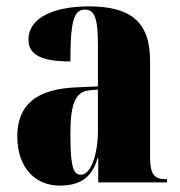

<svg xmlns="http://www.w3.org/2000/svg" viewBox="-20 -570 563 600"><path d="M166 10C225 10 267 -11 285 -76H287V0H502V-10H499C461 -10 449 -26 449 -80V-380C449 -505 385 -550 257 -550C155 -550 69 -518 69 -446C69 -398 111 -378 200 -378C200 -501 210 -540 245 -540C276 -540 286 -513 286 -428V-300L218 -297C95 -292 34 -243 34 -144C34 -42 94 10 166 10ZM233 -24C210 -24 200 -45 200 -150C200 -246 215 -284 261 -288L286 -290V-161C286 -88 264 -24 233 -24Z"/></svg>

Font: Noto Serif Display ExtraCondensed Black
Style: Regular
Weight: 900
Width: 2
Designer: Monotype Design Team
Foundry: Monotype Imaging Inc.
Version: Version 2.009